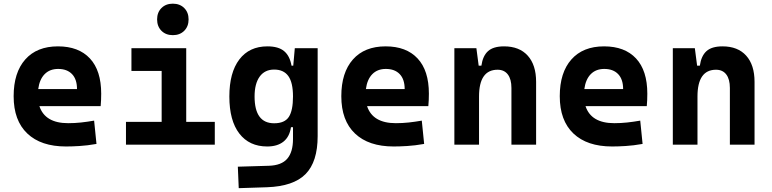

<svg xmlns="http://www.w3.org/2000/svg" viewBox="-20 -776 4142 1030"><path d="M334 9.8Q199.7 9.8 126.5 -59.8Q53.2 -129.4 53.2 -259.8Q53.2 -386.7 115.5 -457Q177.7 -527.3 291 -527.3Q401.9 -527.3 462.4 -462.4Q522.9 -397.5 522.9 -273.4Q522.9 -238.3 520 -206.5H191.4Q221.7 -115.2 345.7 -115.2Q380.9 -115.2 415 -118.9Q449.2 -122.6 484.9 -128.9L497.6 -3.9Q447.8 4.9 406.7 7.3Q365.7 9.8 334 9.8ZM185.1 -298.3H393.1Q393.1 -350.6 366.5 -378.4Q339.8 -406.2 292 -406.2Q247.1 -406.2 219.5 -378.2Q191.9 -350.1 185.1 -298.3Z M655.8 0V-122.1H847.2V-395.5H685.1V-517.6H979V-122.1H1132.3V0ZM907.2 -587.4Q869.6 -587.4 846.2 -610.8Q822.8 -634.3 822.8 -671.9Q822.8 -709.5 846.2 -732.9Q869.6 -756.3 907.2 -756.3Q944.8 -756.3 968.3 -732.9Q991.7 -709.5 991.7 -671.9Q991.7 -634.3 968.3 -610.8Q944.8 -587.4 907.2 -587.4Z M1260.7 233.4 1255.9 118.2 1421.9 113.3Q1490.2 111.3 1521 75.4Q1551.8 39.6 1551.8 -30.3V-93.8H1541Q1533.2 -42 1500.5 -16.1Q1467.8 9.8 1413.6 9.8Q1317.4 9.8 1263.9 -59.6Q1210.4 -128.9 1210.4 -258.3Q1210.4 -386.7 1263.9 -457Q1317.4 -527.3 1414.6 -527.3Q1473.6 -527.3 1504.2 -501.7Q1534.7 -476.1 1543.9 -423.8H1553.2L1561.5 -517.6H1684.1V-45.9Q1684.1 92.3 1619.1 158Q1554.2 223.6 1412.1 228.5ZM1551.8 -258.3Q1551.8 -333.5 1526.6 -368.2Q1501.5 -402.8 1450.7 -402.8Q1400.4 -402.8 1373 -365Q1345.7 -327.1 1345.7 -258.3Q1345.7 -114.7 1450.7 -114.7Q1507.3 -114.7 1529.5 -148.9Q1551.8 -183.1 1551.8 -258.3Z M2091.8 9.8Q1957.5 9.8 1884.3 -59.8Q1811 -129.4 1811 -259.8Q1811 -386.7 1873.3 -457Q1935.5 -527.3 2048.8 -527.3Q2159.7 -527.3 2220.2 -462.4Q2280.8 -397.5 2280.8 -273.4Q2280.8 -238.3 2277.8 -206.5H1949.2Q1979.5 -115.2 2103.5 -115.2Q2138.7 -115.2 2172.9 -118.9Q2207 -122.6 2242.7 -128.9L2255.4 -3.9Q2205.6 4.9 2164.6 7.3Q2123.5 9.8 2091.8 9.8ZM1942.9 -298.3H2150.9Q2150.9 -350.6 2124.3 -378.4Q2097.7 -406.2 2049.8 -406.2Q2004.9 -406.2 1977.3 -378.2Q1949.7 -350.1 1942.9 -298.3Z M2723.6 0V-304.2Q2723.6 -351.1 2704.3 -376.5Q2685.1 -401.9 2649.4 -401.9Q2549.8 -401.9 2549.8 -258.3V0H2417.5V-517.6H2535.6L2547.9 -423.8H2562.5Q2569.8 -476.1 2598.1 -501.7Q2626.5 -527.3 2684.1 -527.3Q2766.1 -527.3 2811 -477.5Q2856 -427.7 2856 -336.9V0Z M3263.7 9.8Q3129.4 9.8 3056.2 -59.8Q2982.9 -129.4 2982.9 -259.8Q2982.9 -386.7 3045.2 -457Q3107.4 -527.3 3220.7 -527.3Q3331.5 -527.3 3392.1 -462.4Q3452.6 -397.5 3452.6 -273.4Q3452.6 -238.3 3449.7 -206.5H3121.1Q3151.4 -115.2 3275.4 -115.2Q3310.5 -115.2 3344.7 -118.9Q3378.9 -122.6 3414.6 -128.9L3427.2 -3.9Q3377.4 4.9 3336.4 7.3Q3295.4 9.8 3263.7 9.8ZM3114.7 -298.3H3322.8Q3322.8 -350.6 3296.1 -378.4Q3269.5 -406.2 3221.7 -406.2Q3176.8 -406.2 3149.2 -378.2Q3121.6 -350.1 3114.7 -298.3Z M3895.5 0V-304.2Q3895.5 -351.1 3876.2 -376.5Q3856.9 -401.9 3821.3 -401.9Q3721.7 -401.9 3721.7 -258.3V0H3589.4V-517.6H3707.5L3719.7 -423.8H3734.4Q3741.7 -476.1 3770 -501.7Q3798.3 -527.3 3856 -527.3Q3938 -527.3 3982.9 -477.5Q4027.8 -427.7 4027.8 -336.9V0Z"/></svg>

Font: Cascadia Mono
Style: Bold
Weight: 700
Monospace: yes
Designer: Aaron Bell
Foundry: Saja Typeworks
Version: Version 2404.023; ttfautohint (v1.8.4)